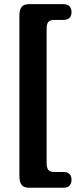

<svg xmlns="http://www.w3.org/2000/svg" viewBox="-20 -756 375 906"><path d="M200 -619V12Q200 36 208 45.8Q216 55.5 235.5 55.5H278.5Q317.5 55.5 317.5 93Q317.5 109 308.2 119.5Q299 130 278.5 130H117.5Q92.5 130 82 116.5Q71.5 103 71.5 74V-681Q71.5 -710 82 -723.2Q92.5 -736.5 117.5 -736.5H278.5Q299 -736.5 308.2 -726Q317.5 -715.5 317.5 -699.5Q317.5 -662 278.5 -662H235.5Q216 -662 208 -652.5Q200 -643 200 -619Z"/></svg>

Font: Fraunces 144pt SuperSoft
Style: Bold
Weight: 700
Version: Version 1.000;[b76b70a41]